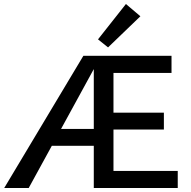

<svg xmlns="http://www.w3.org/2000/svg" viewBox="-20 -936 951 956"><path d="M865 -85V0H447V-210H238L123 0H1L395 -658H834V-573H545V-375H796V-291H545V-85ZM447 -294V-592L284 -294ZM468 -740 607 -916 679 -855 518 -700Z"/></svg>

Font: Ysabeau Semibold
Style: Regular
Weight: 600
Designer: Christian Thalmann (Catharsis Fonts)
Version: Version 0.003